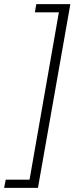

<svg xmlns="http://www.w3.org/2000/svg" viewBox="-89 -755 363 936"><path d="M254 -735 96 161H-69L-61 121H55L198 -695H81L88 -735Z"/></svg>

Font: Archivo SemiCondensed Thin
Style: Italic
Weight: 250
Width: 4
Italic angle: -10°
Designer: Hector Gatti
Foundry: Omnibus-Type
Version: Version 2.001